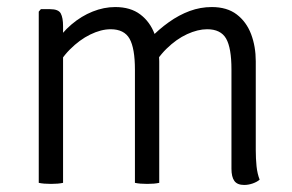

<svg xmlns="http://www.w3.org/2000/svg" viewBox="-20 -519 830 545"><path d="M122 -493Q146 -493 152.5 -480.8Q159 -468.5 159 -445V0Q145.5 3 125 3Q103.5 3 90 0V-486L96 -493ZM363 -321Q363 -382 347.8 -409Q332.5 -436 294 -436Q267 -436 236.2 -421Q205.5 -406 178 -378.2Q150.5 -350.5 134 -313V-392Q154.5 -425.5 182.8 -449.5Q211 -473.5 243 -486.2Q275 -499 307 -499Q350.5 -499 378.2 -478Q406 -457 419 -422Q432 -387 432 -345V0Q418.5 3 398 3Q376.5 3 363 0ZM637 -322Q637 -383 621.8 -409.5Q606.5 -436 568 -436Q541.5 -436 511 -422Q480.5 -408 452.5 -380.5Q424.5 -353 405 -313V-409Q431 -436 459.5 -456.2Q488 -476.5 518.5 -487.8Q549 -499 581 -499Q624.5 -499 652 -478Q679.5 -457 692.8 -422Q706 -387 706 -345V-93Q706 -69 708.2 -47.2Q710.5 -25.5 717 -9Q709.5 -2.5 697.2 1.8Q685 6 673 6Q653.5 6 645.2 -5.5Q637 -17 637 -40Z"/></svg>

Font: Signika Negative Light Light
Style: Regular
Weight: 300
Version: Version 2.001